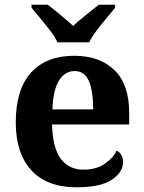

<svg xmlns="http://www.w3.org/2000/svg" viewBox="-20 -786 611 816"><path d="M306 10Q179 10 113 -62.5Q47 -135 47 -265Q47 -406 112 -477.5Q177 -549 295 -549Q404 -549 466.5 -488Q529 -427 529 -308V-257H201Q204 -157 238.5 -111Q273 -65 335 -65Q387 -65 423 -88.5Q459 -112 476 -146Q503 -131 503 -97Q503 -54 455 -22Q407 10 306 10ZM376 -321Q376 -398 358 -441Q340 -484 297 -484Q255 -484 230 -442.5Q205 -401 203 -321ZM224 -606Q214 -629 193.5 -655.5Q173 -682 151.5 -708Q130 -734 114 -753V-766H183Q204 -750 236.5 -723Q269 -696 291 -676Q306 -690 326 -706.5Q346 -723 366 -739Q386 -755 400 -766H469V-753Q454 -734 432 -708Q410 -682 390 -655.5Q370 -629 359 -606Z"/></svg>

Font: Noto Serif Yezidi
Style: Bold
Weight: 700
Designer: Dalton Maag Ltd
Foundry: Dalton Maag Ltd
Version: Version 1.001; ttfautohint (v1.8.4.7-5d5b)